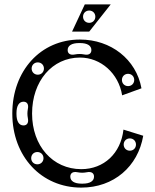

<svg xmlns="http://www.w3.org/2000/svg" viewBox="-20 -842 704 874"><path d="M350 12C498 12 608 -84 632 -224L542 -252C530 -144 453 -72 350 -72C220 -72 126 -178 126 -325C126 -473 218 -580 344 -580C439 -580 520 -508 536 -408L624 -440C600 -572 485 -662 344 -662C165 -662 36 -520 36 -325C36 -130 168 12 350 12ZM150 -94C134 -94 122 -106 122 -122C122 -138 134 -150 150 -150C166 -150 178 -138 178 -122C178 -106 166 -94 150 -94ZM408 -38C408 -18 390 -6 356 -6H352C318 -6 300 -18 300 -38C300 -54 312 -62 332 -58C348 -55 360 -55 376 -58C396 -62 408 -54 408 -38ZM87 -271C67 -271 55 -289 55 -323V-327C55 -361 67 -379 87 -379C103 -379 111 -367 107 -347C104 -331 104 -319 107 -303C111 -283 103 -271 87 -271ZM152 -558C168 -558 180 -546 180 -530C180 -514 168 -502 152 -502C136 -502 124 -514 124 -530C124 -546 136 -558 152 -558ZM571 -156C555 -156 543 -168 543 -184C543 -200 555 -212 571 -212C587 -212 599 -200 599 -184C599 -168 587 -156 571 -156ZM396 -614C396 -598 384 -590 364 -594C348 -597 336 -597 320 -594C300 -590 288 -598 288 -614C288 -634 306 -646 340 -646H344C378 -646 396 -634 396 -614ZM563 -506C579 -506 591 -494 591 -478C591 -462 579 -450 563 -450C547 -450 535 -462 535 -478C535 -494 547 -506 563 -506ZM308 -698H386L484 -822H366ZM386 -738C370 -738 358 -750 358 -766C358 -782 370 -794 386 -794C402 -794 414 -782 414 -766C414 -750 402 -738 386 -738Z"/></svg>

Font: Apfel Grotezk Brukt
Style: Regular
Weight: 300
Designer: Luigi Gorlero
Foundry: © 2023, Luigi Gorlero & Collletttivo
Version: Version 2.000;Glyphs 3.2 (3217)